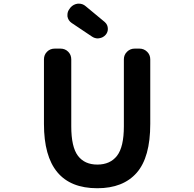

<svg xmlns="http://www.w3.org/2000/svg" viewBox="-20 -1002 1040 1030"><path d="M502 7.8Q215.8 7.8 215.8 -336.9V-683.6Q215.8 -708 232.4 -724.6Q249 -741.2 273.4 -741.2H304.7Q329.1 -741.2 345.7 -724.6Q362.3 -708 362.3 -683.6V-324.2Q362.3 -213.9 397.9 -166.5Q433.6 -119.1 502 -119.1Q571.3 -119.1 607.9 -166.5Q644.5 -213.9 644.5 -324.2V-683.6Q644.5 -708 661.6 -724.6Q678.7 -741.2 702.1 -741.2H728.5Q752 -741.2 769 -724.6Q786.1 -708 786.1 -683.6V-336.9Q786.1 -158.2 713.4 -75.2Q640.6 7.8 502 7.8ZM546.9 -815.4Q533.2 -799.8 512.7 -796.9Q507.8 -795.9 504.9 -795.9Q488.3 -795.9 473.6 -805.7L364.3 -878.9Q345.7 -891.6 341.8 -914.1Q341.8 -918.9 341.8 -922.9Q341.8 -940.4 353.5 -955.1L358.4 -961.9Q374 -979.5 397.5 -982.4Q400.4 -982.4 403.3 -982.4Q423.8 -982.4 439.5 -968.8L542 -883.8Q558.6 -869.1 558.6 -846.7Q558.6 -829.1 546.9 -815.4Z"/></svg>

Font: Gen Jyuu Gothic Monospace Bold
Style: Bold
Weight: 700
Designer: [Source Han Sans]
Ryoko NISHIZUKA  (kana & ideographs); Paul D. Hunt (Latin, Greek & Cyrillic); Wenlong ZHANG  (bopomofo
Version: Version 1.002.20150607